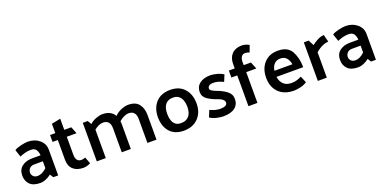

<svg xmlns="http://www.w3.org/2000/svg" viewBox="-13 -1477 4536 2270"><g transform="rotate(-20 2255.0 -342.0)"><path d="M147 -142Q147 -118 166 -97.5Q185 -77 219 -77Q250 -77 280.5 -92.5Q311 -108 336 -133V-219H228Q188 -219 167.5 -196Q147 -173 147 -142ZM76 -454Q104 -473 159 -485.5Q214 -498 245 -498Q331 -498 390 -449Q449 -400 449 -324V0H388Q381 -10 374 -21.5Q367 -33 360 -43Q334 -21 296 -4.5Q258 12 221 12Q134 12 91.5 -31Q49 -74 49 -142Q49 -216 99 -255.5Q149 -295 230 -295H335Q332 -338 313 -366.5Q294 -395 247 -395Q209 -395 171.5 -385Q134 -375 107 -362Q99 -385 91 -408Q83 -431 76 -454Z M853 -7Q838 3 811.5 10.5Q785 18 763 18Q682 18 635 -24Q588 -66 588 -145V-395H522V-482H588V-599L701 -622V-482H789L824 -395H701V-164Q701 -127 718 -102.5Q735 -78 771 -78Q784 -78 796.5 -81.5Q809 -85 821 -90Z M1338 -425Q1369 -459 1419 -480.5Q1469 -502 1510 -502Q1604 -502 1645 -447.5Q1686 -393 1686 -312V0H1572V-305Q1572 -352 1549.5 -379Q1527 -406 1482 -406Q1453 -406 1420 -390Q1387 -374 1360 -350Q1361 -341 1362 -331.5Q1363 -322 1363 -312V0H1249V-305Q1249 -352 1226.5 -379Q1204 -406 1160 -406Q1132 -406 1103 -393Q1074 -380 1048 -358V0H935V-485H997L1026 -437Q1058 -467 1104 -484.5Q1150 -502 1187 -502Q1243 -502 1280.5 -481.5Q1318 -461 1338 -425Z M2027 12Q1914 11 1853 -58.5Q1792 -128 1792 -244Q1793 -358 1857 -427.5Q1921 -497 2035 -498Q2152 -498 2215 -426Q2278 -354 2278 -239Q2277 -125 2209 -56.5Q2141 12 2027 12ZM2162 -239Q2162 -312 2131.5 -356.5Q2101 -401 2038 -401Q1975 -401 1942 -360.5Q1909 -320 1909 -245Q1909 -169 1937 -126.5Q1965 -84 2028 -84Q2091 -84 2126 -123Q2161 -162 2162 -239Z M2671 -368Q2640 -383 2609.5 -392.5Q2579 -402 2542 -402Q2511 -402 2493 -389.5Q2475 -377 2475 -355Q2475 -338 2496.5 -324.5Q2518 -311 2558 -296Q2618 -275 2670 -236.5Q2722 -198 2722 -136Q2722 -66 2671.5 -27Q2621 12 2523 12Q2492 12 2442 1Q2392 -10 2359 -35L2393 -117Q2426 -101 2459 -92.5Q2492 -84 2522 -84Q2564 -84 2586.5 -96.5Q2609 -109 2609 -131Q2609 -155 2585.5 -173.5Q2562 -192 2518 -206Q2461 -225 2409.5 -259.5Q2358 -294 2358 -353Q2358 -421 2408 -459.5Q2458 -498 2544 -498Q2575 -498 2623 -485.5Q2671 -473 2705 -450Z M2843 -531Q2843 -610 2888 -656Q2933 -702 3014 -702Q3036 -702 3063 -693.5Q3090 -685 3104 -675L3073 -592Q3060 -597 3047 -600.5Q3034 -604 3022 -604Q2987 -604 2971.5 -579.5Q2956 -555 2956 -518V-475H3047L3083 -387H2956V0H2843V-387H2769V-475H2843Z M3609 -212H3273Q3280 -155 3316 -119Q3352 -83 3418 -83Q3456 -83 3484 -92Q3512 -101 3544 -116Q3553 -96 3561.5 -75Q3570 -54 3578 -34Q3545 -10 3496 1Q3447 12 3416 12Q3292 12 3223 -57.5Q3154 -127 3154 -242Q3154 -357 3218 -427.5Q3282 -498 3392 -498Q3517 -498 3563 -411.5Q3609 -325 3609 -212ZM3501 -288Q3491 -342 3463.5 -371.5Q3436 -401 3389 -401Q3341 -401 3311.5 -371Q3282 -341 3275 -288Z M3716 0V-485H3777Q3786 -467 3795.5 -449.5Q3805 -432 3814 -415Q3843 -440 3886 -462.5Q3929 -485 3968 -485L3991 -394Q3955 -394 3911.5 -374Q3868 -354 3829 -318V0Z M4145 -142Q4145 -118 4164 -97.5Q4183 -77 4217 -77Q4248 -77 4278.5 -92.5Q4309 -108 4334 -133V-219H4226Q4186 -219 4165.5 -196Q4145 -173 4145 -142ZM4074 -454Q4102 -473 4157 -485.5Q4212 -498 4243 -498Q4329 -498 4388 -449Q4447 -400 4447 -324V0H4386Q4379 -10 4372 -21.5Q4365 -33 4358 -43Q4332 -21 4294 -4.5Q4256 12 4219 12Q4132 12 4089.5 -31Q4047 -74 4047 -142Q4047 -216 4097 -255.5Q4147 -295 4228 -295H4333Q4330 -338 4311 -366.5Q4292 -395 4245 -395Q4207 -395 4169.5 -385Q4132 -375 4105 -362Q4097 -385 4089 -408Q4081 -431 4074 -454Z"/></g></svg>

Font: Palanquin SemiBold
Style: Regular
Weight: 600
Designer: Pria Ravichandran
Version: Version 1.0.4